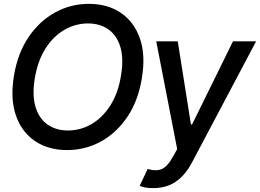

<svg xmlns="http://www.w3.org/2000/svg" viewBox="-20 -757 1329 981"><path d="M322.8 9.8Q227.1 9.8 158.9 -36.1Q90.8 -82 61.3 -167.2Q31.7 -252.4 51.3 -370.1Q70.3 -485.4 126 -567.4Q181.6 -649.4 261.5 -693.4Q341.3 -737.3 434.1 -737.3Q529.8 -737.3 597.7 -691.2Q665.5 -645 695.1 -559.8Q724.6 -474.6 704.6 -356.4Q686 -241.7 630.6 -159.7Q575.2 -77.6 495.4 -33.9Q415.5 9.8 322.8 9.8ZM327.1 -90.3Q391.1 -90.3 447.3 -122.8Q503.4 -155.3 543.5 -217.8Q583.5 -280.3 598.1 -370.1Q612.8 -457.5 595 -516.8Q577.1 -576.2 534.2 -606.7Q491.2 -637.2 429.7 -637.2Q365.7 -637.2 309.3 -604.7Q252.9 -572.3 212.9 -509.8Q172.9 -447.3 157.7 -356.4Q143.6 -270 161.6 -210.4Q179.7 -150.9 222.9 -120.6Q266.1 -90.3 327.1 -90.3ZM764.2 204.1Q740.7 204.6 721.7 200.9Q702.6 197.3 693.8 192.4L734.4 106L737.3 106.9Q777.8 119.1 807.1 106.4Q836.4 93.8 865.2 41L885.3 4.9L778.3 -545.9H888.2L955.6 -121.1H961.4L1170.4 -545.9H1288.6L961.4 72.3Q938.5 116.2 908.9 145.8Q879.4 175.3 843.5 189.7Q807.6 204.1 764.2 204.1Z"/></svg>

Font: Inter Tight Medium
Style: Italic
Weight: 500
Italic angle: -9.39999°
Designer: Rasmus Andersson
Foundry: rsms
Version: Version 3.004